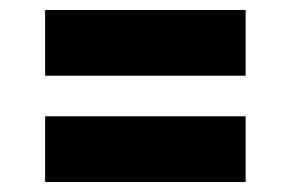

<svg xmlns="http://www.w3.org/2000/svg" viewBox="-20 -444 580 383"><path d="M70 -293V-424H470V-293ZM70 -81V-212H470V-81Z"/></svg>

Font: Saira Thin ExtraBold
Style: Regular
Weight: 800
Version: Version 1.101